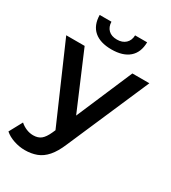

<svg xmlns="http://www.w3.org/2000/svg" viewBox="-234 -859 1048 1174"><g transform="rotate(30 290.0 -271.5)"><path d="M132 201Q93 201 54 188Q15 175 -11 152L39 60Q58 77 82 87Q106 97 131 97Q165 97 186 80Q207 63 225 23L256 -47L266 -62L468 -534H588L338 43Q313 103 282.5 138Q252 173 214.5 187Q177 201 132 201ZM242 19 1 -534H131L327 -73ZM283 -597Q203 -597 160 -634.5Q117 -672 116 -744H199Q200 -708 221.5 -687Q243 -666 282 -666Q320 -666 342.5 -687Q365 -708 366 -744H451Q450 -672 406.5 -634.5Q363 -597 283 -597Z"/></g></svg>

Font: MOST Montserrat SemiBold
Style: Regular
Weight: 600
Designer: Julieta Ulanovsky
Foundry: Julieta Ulanovsky
Version: Version 8.000;March 11, 2024;FontCreator 15.0.0.2926 64-bit